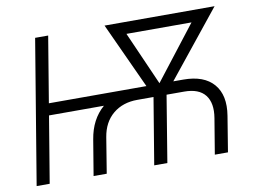

<svg xmlns="http://www.w3.org/2000/svg" viewBox="-78 -841 1260 955"><g transform="rotate(-10 552.0 -364.0)"><path d="M320.8 0 350.6 -179.7Q366.7 -278.8 432.1 -335.4H154.8L99.1 0H33.2L153.8 -727.5H219.7L164.6 -395H657.2L504.4 -727.5H1060.1L793 -395H843.3Q947.8 -395 996.6 -338.1Q1045.4 -281.2 1028.8 -179.7L999.5 0H933.1L962.9 -179.7Q975.1 -253.9 943.4 -294.7Q911.6 -335.4 837.4 -335.4H748.5L693.4 0H627L682.6 -335.4H600.6Q527.3 -335.4 478 -294.7Q428.7 -253.9 416.5 -179.7L387.2 0ZM723.6 -397.9 933.1 -668H604.5Z"/></g></svg>

Font: Inter Display Light
Style: Italic
Weight: 300
Italic angle: -9.39999°
Designer: Rasmus Andersson
Foundry: rsms
Version: Version 4.000;git-a52131595